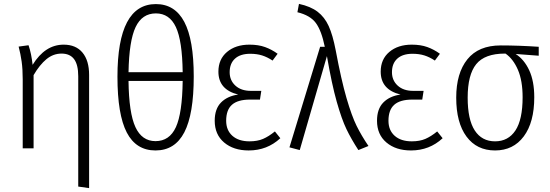

<svg xmlns="http://www.w3.org/2000/svg" viewBox="-20 -764 2834 989"><path d="M439 -378V205L383 197V-371Q383 -431 361.5 -459.5Q340 -488 297 -488Q254 -488 219 -459Q184 -430 153 -377V0H97V-355Q97 -408 91.5 -447Q86 -486 76 -524L127 -531Q142 -487 148 -430Q212 -534 308 -534Q371 -534 405 -493Q439 -452 439 -378Z M978 -370Q978 -176 929.5 -82.5Q881 11 781 11Q681 11 633 -81.5Q585 -174 585 -369Q585 -743 783 -743Q881 -743 929.5 -651Q978 -559 978 -370ZM642 -392H921Q919 -554 886 -624.5Q853 -695 783 -695Q712 -695 678.5 -624.5Q645 -554 642 -392ZM921 -347H642Q644 -182 677.5 -109.5Q711 -37 781 -37Q853 -37 886 -109Q919 -181 921 -347Z M1410 -487 1384 -452Q1357 -470 1330 -478.5Q1303 -487 1269 -487Q1218 -487 1190.5 -462Q1163 -437 1163 -392Q1163 -350 1192.5 -323Q1222 -296 1272 -296H1326L1319 -251H1268Q1205 -251 1175 -224.5Q1145 -198 1145 -142Q1145 -93 1177 -64.5Q1209 -36 1265 -36Q1306 -36 1335 -48.5Q1364 -61 1396 -87L1424 -52Q1356 11 1261 11Q1183 11 1134.5 -30Q1086 -71 1086 -142Q1086 -203 1118.5 -236Q1151 -269 1207 -277Q1105 -302 1105 -395Q1105 -459 1149.5 -496.5Q1194 -534 1265 -534Q1311 -534 1345.5 -521.5Q1380 -509 1410 -487Z M1709 -506Q1738 -351 1765 -258.5Q1792 -166 1817 -115.5Q1842 -65 1878 -12L1826 9Q1789 -48 1764.5 -99Q1740 -150 1714.5 -240Q1689 -330 1664 -475L1524 9L1471 -5L1629 -523H1653Q1636 -606 1607 -645.5Q1578 -685 1512 -701L1520 -744Q1580 -731 1616 -703.5Q1652 -676 1673 -630Q1694 -584 1709 -506Z M2246 -487 2220 -452Q2193 -470 2166 -478.5Q2139 -487 2105 -487Q2054 -487 2026.5 -462Q1999 -437 1999 -392Q1999 -350 2028.5 -323Q2058 -296 2108 -296H2162L2155 -251H2104Q2041 -251 2011 -224.5Q1981 -198 1981 -142Q1981 -93 2013 -64.5Q2045 -36 2101 -36Q2142 -36 2171 -48.5Q2200 -61 2232 -87L2260 -52Q2192 11 2097 11Q2019 11 1970.5 -30Q1922 -71 1922 -142Q1922 -203 1954.5 -236Q1987 -269 2043 -277Q1941 -302 1941 -395Q1941 -459 1985.5 -496.5Q2030 -534 2101 -534Q2147 -534 2181.5 -521.5Q2216 -509 2246 -487Z M2755 -477 2636 -486Q2680 -458 2706 -402Q2732 -346 2732 -263Q2732 -134 2678 -61.5Q2624 11 2530 11Q2436 11 2383 -60.5Q2330 -132 2330 -261Q2330 -387 2387.5 -458.5Q2445 -530 2559 -530Q2652 -530 2755 -523ZM2584 -488H2581Q2477 -488 2433 -433.5Q2389 -379 2389 -261Q2389 -148 2425.5 -92Q2462 -36 2530 -36Q2598 -36 2635 -92Q2672 -148 2672 -263Q2672 -348 2648 -404Q2624 -460 2584 -488Z"/></svg>

Font: Fira Sans Condensed Light
Style: Regular
Weight: 300
Width: 3
Designer: bBox Type GmbH & Carrois Corporate GbR & Edenspiekermann AG
Foundry: bBox Type GmbH & Carrois Corporate GbR & Edenspiekermann AG
Version: Version 4.301